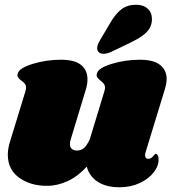

<svg xmlns="http://www.w3.org/2000/svg" viewBox="-20 -781 726 810"><path d="M594 -138Q592 -130 592 -126Q592 -119 595.5 -115Q599 -111 605 -111Q617 -111 625.5 -121.5Q634 -132 637 -132Q642 -132 645.5 -125.5Q649 -119 649 -110Q650 -82 629 -54.5Q608 -27 570 -9Q532 9 485 9Q426 9 391 -15Q356 -39 346 -78Q310 -38 266.5 -17.5Q223 3 178 3Q108 3 60.5 -31.5Q13 -66 13 -128Q13 -156 23 -186L87 -395Q90 -404 90 -410Q90 -421 85 -427.5Q80 -434 70 -441Q60 -449 56 -455Q52 -461 55 -471Q61 -494 118 -511.5Q175 -529 237 -529Q295 -529 322 -507Q349 -485 349 -447Q349 -424 342 -403L279 -195Q275 -184 275 -174Q275 -160 283 -153Q291 -146 304 -146Q323 -146 335 -157Q347 -168 359 -194L420 -395Q423 -404 423 -410Q423 -421 418 -427.5Q413 -434 404 -441Q394 -449 390 -455Q386 -461 389 -471Q394 -494 451 -511.5Q508 -529 570 -529Q628 -529 655.5 -507Q683 -485 683 -448Q683 -429 675 -403ZM554 -761Q585 -761 603 -744.5Q621 -728 621 -700Q621 -670 601 -648Q581 -626 536 -604L449 -562Q430 -554 417 -554Q405 -554 397.5 -560Q390 -566 390 -578Q390 -591 400 -608L443 -681Q467 -723 492.5 -742Q518 -761 554 -761Z"/></svg>

Font: Shrikhand
Style: Regular
Weight: 400
Italic angle: -14°
Designer: Jonny Pinhorn
Foundry: Jonny Pinhorn
Version: Version 1.001;PS 1.001;hotconv 1.0.88;makeotf.lib2.5.647800